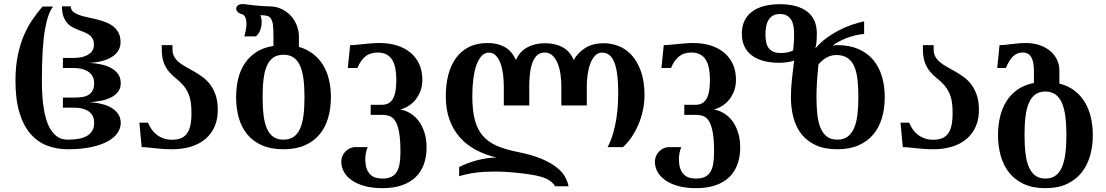

<svg xmlns="http://www.w3.org/2000/svg" viewBox="-20 -748 5624 976"><path d="M299.8 -200.7V-252H356.4Q378.4 -252 397.2 -254.6Q416 -257.3 429.4 -265.4Q442.9 -273.4 450.7 -287.6Q458.5 -301.8 458.5 -325.2Q458.5 -348.6 448.5 -363.5Q438.5 -378.4 423.3 -387Q408.2 -395.5 390.6 -398.9Q373 -402.3 357.9 -402.3H299.8V-453.6H356.4Q372.6 -453.6 390.1 -456.5Q407.7 -459.5 422.9 -467.3Q438 -475.1 447.8 -487.8Q457.5 -500.5 457.5 -520.5Q457.5 -539.6 450.4 -551.8Q443.4 -564 432.1 -571.8Q420.9 -579.6 406.2 -585.2Q391.6 -590.8 376.2 -596.9Q360.8 -603 346.2 -611.1Q331.5 -619.1 320.3 -632.6Q309.1 -646 302 -666Q294.9 -686 294.9 -715.8H339.8Q339.8 -699.7 350.8 -689.7Q361.8 -679.7 379.4 -672.9Q397 -666 419.7 -661.4Q442.4 -656.7 466.3 -650.9Q490.2 -645 512.9 -637Q535.6 -628.9 553.2 -615.7Q570.8 -602.5 581.8 -582.8Q592.8 -563 592.8 -533.7Q592.8 -510.3 581.8 -491.7Q570.8 -473.1 550.3 -459.7Q529.8 -446.3 500.2 -438.2Q470.7 -430.2 434.1 -428.2Q466.3 -426.8 495.4 -420.2Q524.4 -413.6 546.4 -401.4Q568.4 -389.2 581.1 -370.4Q593.8 -351.6 593.8 -325.2Q593.8 -298.8 579.6 -281Q565.4 -263.2 542.7 -252Q520 -240.7 491.5 -235.4Q462.9 -230 434.1 -228.5Q469.7 -226.6 499 -219Q528.3 -211.4 549.3 -198.2Q570.3 -185.1 582 -166.3Q593.8 -147.5 593.8 -123Q593.8 -95.2 576.4 -70.8Q559.1 -46.4 525.4 -28.3Q491.7 -10.3 441.4 0.2Q391.1 10.7 325.2 10.7Q268.1 10.7 219.5 -7.8Q170.9 -26.4 135 -67.6Q99.1 -108.9 78.9 -175.3Q58.6 -241.7 58.6 -337.9Q58.6 -410.6 70.8 -468Q83 -525.4 102.5 -570.6Q122.1 -615.7 146.7 -650.9Q171.4 -686 196.3 -714.8H250Q237.3 -698.7 227.1 -671.4Q216.8 -644 209 -599.9Q201.2 -555.7 197 -491.5Q192.9 -427.2 192.9 -337.9Q192.9 -270 199 -221.4Q205.1 -172.9 215.6 -139.4Q226.1 -106 239.7 -86.2Q253.4 -66.4 268.1 -55.7Q282.7 -44.9 297.4 -41.5Q312 -38.1 325.2 -38.1Q353 -38.1 377.2 -42Q401.4 -45.9 419.4 -55.7Q437.5 -65.4 448 -81.8Q458.5 -98.1 458.5 -123Q458.5 -147.9 448.5 -163.1Q438.5 -178.2 423.3 -186.5Q408.2 -194.8 390.6 -197.8Q373 -200.7 357.9 -200.7Z M855 -37.6Q882.8 -37.6 902.3 -46.4Q921.9 -55.2 933.8 -74.5Q945.8 -93.8 950.2 -124.5Q954.6 -155.3 952.6 -199.7Q950.2 -243.7 938.2 -270.8Q926.3 -297.9 909.7 -316.4Q893.1 -335 874.3 -349.6Q855.5 -364.3 839.4 -383.1Q823.2 -401.9 812.7 -429Q802.2 -456.1 802.2 -500V-518.6H856.9V-496.1Q856.9 -474.1 866.5 -458.3Q876 -442.4 891.6 -429.9Q907.2 -417.5 927.5 -406.5Q947.8 -395.5 968.8 -383.3Q989.7 -371.1 1010.5 -356Q1031.2 -340.8 1047.6 -319.3Q1064 -297.9 1074.7 -269Q1085.4 -240.2 1086.9 -200.2Q1088.9 -147.5 1072.3 -107.9Q1055.7 -68.4 1024.7 -42Q993.7 -15.6 950.2 -2.4Q906.7 10.7 855 10.7Q829.6 10.7 807.9 9Q786.1 7.3 767.3 5.4Q748.5 3.4 731.9 1.7Q715.3 0 700.2 0L688.5 -124.5H732.4Q739.3 -107.4 749.8 -91.8Q760.3 -76.2 775.4 -64.2Q790.5 -52.2 810.3 -44.9Q830.1 -37.6 855 -37.6Z M1180.2 -253.9Q1180.2 -303.7 1190.9 -347.9Q1201.7 -392.1 1224.9 -426.5Q1248 -460.9 1283.9 -483.9Q1319.8 -506.8 1370.1 -514.6V-560.1Q1370.1 -596.7 1367.7 -618.7Q1365.2 -640.6 1357.9 -652.3Q1350.6 -664.1 1337.6 -667.5Q1324.7 -670.9 1303.7 -670.9Q1310.1 -654.3 1310.1 -635.3Q1310.1 -614.7 1302.7 -594.5Q1295.4 -574.2 1280.3 -563H1222.2Q1226.1 -577.1 1229.5 -594.2Q1232.9 -611.3 1232.9 -627.4Q1232.9 -645.5 1227.3 -659.2Q1221.7 -672.9 1207.5 -676.8Q1194.8 -680.2 1187.7 -688Q1180.7 -695.8 1180.7 -704.1Q1180.7 -713.4 1189.2 -720.5Q1197.8 -727.5 1215.8 -727.5Q1217.3 -727.5 1232.2 -725.6Q1247.1 -723.6 1267.3 -721.4Q1287.6 -719.2 1309.1 -717.5Q1330.6 -715.8 1345.7 -715.8Q1384.8 -715.8 1413.6 -701.2Q1442.4 -686.5 1461.4 -664.3Q1480.5 -642.1 1490 -615Q1499.5 -587.9 1499.5 -563V-509.8Q1538.6 -498.5 1570.1 -474.9Q1601.6 -451.2 1622.1 -417.7Q1642.6 -384.3 1652.3 -342.5Q1662.1 -300.8 1662.1 -253.9Q1662.1 -197.8 1648.2 -149.4Q1634.3 -101.1 1605 -65.4Q1575.7 -29.8 1530 -9.5Q1484.4 10.7 1420.9 10.7Q1356.9 10.7 1311.3 -9.5Q1265.6 -29.8 1236.6 -65.4Q1207.5 -101.1 1193.8 -149.4Q1180.2 -197.8 1180.2 -253.9ZM1314.9 -254.4Q1314.9 -200.7 1320.1 -160.4Q1325.2 -120.1 1337.6 -92.8Q1350.1 -65.4 1370.4 -51.8Q1390.6 -38.1 1420.9 -38.1Q1451.2 -38.1 1471.7 -51.8Q1492.2 -65.4 1504.6 -92.5Q1517.1 -119.6 1522.5 -159.9Q1527.8 -200.2 1527.8 -253.9Q1527.8 -307.6 1522.5 -347.9Q1517.1 -388.2 1504.6 -415.3Q1492.2 -442.4 1471.7 -456.1Q1451.2 -469.7 1420.9 -469.7Q1390.6 -469.7 1370.4 -456.1Q1350.1 -442.4 1337.6 -415.5Q1325.2 -388.7 1320.1 -348.1Q1314.9 -307.6 1314.9 -254.4Z M1920.9 -215.3Q1941.9 -215.3 1956.1 -223.9Q1970.2 -232.4 1978.8 -248.5Q1987.3 -264.6 1991 -288.6Q1994.6 -312.5 1994.6 -343.3Q1994.6 -375.5 1989.5 -401.1Q1984.4 -426.8 1973.1 -444.6Q1961.9 -462.4 1943.8 -471.7Q1925.8 -481 1899.9 -481Q1861.8 -481 1837.2 -460.9Q1812.5 -440.9 1796.9 -402.3H1748L1759.8 -518.6Q1773.9 -518.6 1791.3 -520.3Q1808.6 -522 1827.9 -523.9Q1847.2 -525.9 1867.7 -527.6Q1888.2 -529.3 1909.2 -529.3Q1958.5 -529.3 1998.5 -516.6Q2038.6 -503.9 2067.1 -480Q2095.7 -456.1 2111.3 -421.4Q2127 -386.7 2127 -342.8Q2127 -310.5 2116.9 -284.7Q2106.9 -258.8 2091.1 -239.7Q2075.2 -220.7 2054.9 -208.5Q2034.7 -196.3 2014.2 -191.4Q2041 -187 2065.4 -172.4Q2089.8 -157.7 2108.2 -133.3Q2126.5 -108.9 2137.5 -75Q2148.4 -41 2148.4 1.5Q2148.4 47.9 2135 85.9Q2121.6 124 2093.8 151.4Q2065.9 178.7 2023.7 193.6Q1981.4 208.5 1923.8 208.5Q1873.5 208.5 1834.7 198Q1795.9 187.5 1769.3 169.2Q1742.7 150.9 1728.8 126.5Q1714.8 102.1 1714.8 74.2Q1714.8 64 1718 52.7Q1721.2 41.5 1728.5 31Q1735.8 20.5 1747.8 12.2Q1759.8 3.9 1777.8 0H1848.6Q1842.3 17.1 1839.6 31.7Q1836.9 46.4 1836.9 59.6Q1836.9 89.8 1844 109.4Q1851.1 128.9 1863.3 140.1Q1875.5 151.4 1891.1 155.5Q1906.7 159.7 1923.8 159.7Q1951.2 159.7 1969 151.1Q1986.8 142.6 1997.1 125.5Q2007.3 108.4 2011.5 83Q2015.6 57.6 2015.6 24.4Q2015.6 -38.1 2008.8 -75.2Q2002 -112.3 1989.7 -132.1Q1977.5 -151.9 1960.4 -158Q1943.4 -164.1 1922.4 -164.1H1864.3V-215.3Z M2962.9 -211.9H2833.5V-309.6Q2833.5 -338.4 2829.3 -368.9Q2825.2 -399.4 2815.4 -424.3Q2805.7 -449.2 2789.3 -465.1Q2772.9 -481 2748.5 -481Q2724.1 -481 2709 -465.8Q2693.8 -450.7 2685.3 -426Q2676.8 -401.4 2673.6 -370.8Q2670.4 -340.3 2670.4 -309.6V-211.9H2541V-309.6Q2541 -338.4 2537.4 -368.7Q2533.7 -398.9 2524.9 -423.8Q2516.1 -448.7 2501.5 -464.6Q2486.8 -480.5 2465.3 -480.5Q2443.8 -480.5 2428 -463.4Q2412.1 -446.3 2401.6 -416.5Q2391.1 -386.7 2386 -346.2Q2380.9 -305.7 2380.9 -258.8Q2380.9 -187.5 2393.6 -138.9Q2406.2 -90.3 2434.1 -58.1Q2461.9 -25.9 2505.6 -6.8Q2549.3 12.2 2611.3 24.4Q2685.5 39.1 2733.9 59.8Q2782.2 80.6 2811 104Q2839.8 127.4 2853 152.1Q2866.2 176.8 2870.1 198.7H2801.8Q2791.5 182.1 2775.1 170.7Q2758.8 159.2 2733.9 151.6Q2709 144 2674.3 138.7Q2639.6 133.3 2592.3 128.9Q2566.4 126.5 2541.7 125.2Q2517.1 124 2493.2 124Q2441.9 124 2397 129.9Q2352.1 135.7 2314 147.9V101.1Q2334 90.8 2357.7 81.8Q2381.3 72.8 2406 66.4Q2430.7 60.1 2455.8 56.4Q2481 52.7 2503.9 52.7Q2445.8 39.1 2398.2 13.4Q2350.6 -12.2 2316.9 -50.5Q2283.2 -88.9 2264.6 -140.6Q2246.1 -192.4 2246.1 -259.3Q2246.1 -317.9 2258.8 -367.2Q2271.5 -416.5 2297.6 -452.6Q2323.7 -488.8 2363.8 -509Q2403.8 -529.3 2458.5 -529.3Q2508.8 -529.3 2545.2 -509.3Q2581.5 -489.3 2602.5 -442.9Q2621.1 -485.8 2660.2 -507.1Q2699.2 -528.3 2751 -528.3Q2802.7 -528.3 2840.8 -507.3Q2878.9 -486.3 2896 -442.9Q2918.5 -481.9 2956.3 -505.1Q2994.1 -528.3 3049.3 -528.3Q3086.9 -528.3 3124 -514.2Q3161.1 -500 3190.4 -468.3Q3219.7 -436.5 3238 -385.7Q3256.3 -335 3256.3 -261.7Q3256.3 -231.9 3250 -197.3Q3243.7 -162.6 3230.5 -127.9Q3217.3 -93.3 3196.5 -60.1Q3175.8 -26.9 3147 0H3068.4Q3085.9 -32.2 3096.7 -70.3Q3107.4 -108.4 3113.3 -145.8Q3119.1 -183.1 3120.8 -216.1Q3122.6 -249 3122.6 -271Q3122.6 -327.1 3117.7 -366.7Q3112.8 -406.2 3102.5 -431.6Q3092.3 -457 3076.7 -468.8Q3061 -480.5 3040 -480.5Q3019 -480.5 3004.4 -464.6Q2989.7 -448.7 2980.5 -423.8Q2971.2 -398.9 2967 -368.7Q2962.9 -338.4 2962.9 -309.6Z M3515.1 -215.3Q3536.1 -215.3 3550.3 -223.9Q3564.5 -232.4 3573 -248.5Q3581.5 -264.6 3585.2 -288.6Q3588.9 -312.5 3588.9 -343.3Q3588.9 -375.5 3583.7 -401.1Q3578.6 -426.8 3567.4 -444.6Q3556.2 -462.4 3538.1 -471.7Q3520 -481 3494.1 -481Q3456.1 -481 3431.4 -460.9Q3406.7 -440.9 3391.1 -402.3H3342.3L3354 -518.6Q3368.2 -518.6 3385.5 -520.3Q3402.8 -522 3422.1 -523.9Q3441.4 -525.9 3461.9 -527.6Q3482.4 -529.3 3503.4 -529.3Q3552.7 -529.3 3592.8 -516.6Q3632.8 -503.9 3661.4 -480Q3689.9 -456.1 3705.6 -421.4Q3721.2 -386.7 3721.2 -342.8Q3721.2 -310.5 3711.2 -284.7Q3701.2 -258.8 3685.3 -239.7Q3669.4 -220.7 3649.2 -208.5Q3628.9 -196.3 3608.4 -191.4Q3635.3 -187 3659.7 -172.4Q3684.1 -157.7 3702.4 -133.3Q3720.7 -108.9 3731.7 -75Q3742.7 -41 3742.7 1.5Q3742.7 47.9 3729.2 85.9Q3715.8 124 3688 151.4Q3660.2 178.7 3617.9 193.6Q3575.7 208.5 3518.1 208.5Q3467.8 208.5 3429 198Q3390.1 187.5 3363.5 169.2Q3336.9 150.9 3323 126.5Q3309.1 102.1 3309.1 74.2Q3309.1 64 3312.3 52.7Q3315.4 41.5 3322.8 31Q3330.1 20.5 3342 12.2Q3354 3.9 3372.1 0H3442.9Q3436.5 17.1 3433.8 31.7Q3431.2 46.4 3431.2 59.6Q3431.2 89.8 3438.2 109.4Q3445.3 128.9 3457.5 140.1Q3469.7 151.4 3485.4 155.5Q3501 159.7 3518.1 159.7Q3545.4 159.7 3563.2 151.1Q3581.1 142.6 3591.3 125.5Q3601.6 108.4 3605.7 83Q3609.9 57.6 3609.9 24.4Q3609.9 -38.1 3603 -75.2Q3596.2 -112.3 3584 -132.1Q3571.8 -151.9 3554.7 -158Q3537.6 -164.1 3516.6 -164.1H3458.5V-215.3Z M4372.6 -575.2Q4350.1 -573.7 4326.4 -567.9Q4302.7 -562 4281 -553.5Q4259.3 -544.9 4241.2 -534.9Q4223.1 -524.9 4212.4 -516.1Q4214.4 -516.6 4217.8 -517.1Q4221.2 -517.6 4224.6 -517.8Q4228 -518.1 4231.2 -518.3Q4234.4 -518.6 4236.3 -518.6Q4298.3 -518.6 4344 -498.5Q4389.6 -478.5 4419.2 -443.1Q4448.7 -407.7 4463.1 -359.4Q4477.5 -311 4477.5 -254.4Q4477.5 -198.2 4463.6 -149.9Q4449.7 -101.6 4420.4 -65.9Q4391.1 -30.3 4345.5 -9.8Q4299.8 10.7 4236.3 10.7Q4172.4 10.7 4127.4 -9.8Q4082.5 -30.3 4054.4 -65.9Q4026.4 -101.6 4013.4 -149.9Q4000.5 -198.2 4000.5 -254.4Q4000.5 -299.3 4005.9 -348.1Q4011.2 -397 4017.1 -440.9Q4011.7 -438 4002.9 -435.8Q3994.1 -433.6 3983.9 -432.1Q3973.6 -430.7 3962.6 -429.7Q3951.7 -428.7 3942.9 -428.7Q3897.5 -428.7 3861.8 -438.2Q3826.2 -447.8 3801.5 -466.3Q3776.9 -484.9 3763.9 -512.7Q3751 -540.5 3751 -577.1Q3751 -614.3 3764.4 -642.1Q3777.8 -669.9 3802.7 -688.7Q3827.6 -707.5 3863.5 -717Q3899.4 -726.6 3944.3 -726.6Q4034.2 -726.6 4083.3 -689Q4132.3 -651.4 4132.3 -577.1Q4132.3 -562 4131.1 -542Q4129.9 -522 4124.5 -501.5Q4147.9 -529.8 4178 -552.2Q4208 -574.7 4240.7 -592Q4273.4 -609.4 4307.4 -621.1Q4341.3 -632.8 4372.6 -639.6ZM3871.1 -575.7Q3871.1 -556.6 3873.5 -539.3Q3876 -522 3884.3 -508.3Q3892.6 -494.6 3908.2 -486.6Q3923.8 -478.5 3949.7 -478.5Q3964.8 -478.5 3981.7 -481.4Q3998.5 -484.4 4011.2 -491.2Q4012.7 -500 4013.7 -511Q4014.6 -522 4015.4 -533.2Q4016.1 -544.4 4016.4 -555.4Q4016.6 -566.4 4016.6 -575.7Q4016.6 -594.2 4013.9 -612.3Q4011.2 -630.4 4003.4 -644.8Q3995.6 -659.2 3981.2 -668Q3966.8 -676.8 3943.4 -676.8Q3921.9 -676.8 3908 -668Q3894 -659.2 3885.7 -644.8Q3877.4 -630.4 3874.3 -612.3Q3871.1 -594.2 3871.1 -575.7ZM4343.3 -253.9Q4343.3 -302.2 4339.1 -341.6Q4335 -380.9 4323 -409.2Q4311 -437.5 4288.8 -452.9Q4266.6 -468.3 4231 -468.3Q4209.5 -468.3 4187.3 -458.3Q4165 -448.2 4140.6 -420.9Q4136.2 -379.4 4133.3 -337.6Q4130.4 -295.9 4130.4 -254.4Q4130.4 -207.5 4134.5 -168Q4138.7 -128.4 4150.4 -99.4Q4162.1 -70.3 4182.9 -54.2Q4203.6 -38.1 4236.3 -38.1Q4269 -38.1 4289.8 -54.2Q4310.5 -70.3 4322.5 -99.1Q4334.5 -127.9 4338.9 -167.5Q4343.3 -207 4343.3 -253.9Z M4724.1 -37.6Q4752 -37.6 4771.5 -46.4Q4791 -55.2 4803 -74.5Q4814.9 -93.8 4819.3 -124.5Q4823.7 -155.3 4821.8 -199.7Q4819.3 -243.7 4807.4 -270.8Q4795.4 -297.9 4778.8 -316.4Q4762.2 -335 4743.4 -349.6Q4724.6 -364.3 4708.5 -383.1Q4692.4 -401.9 4681.9 -429Q4671.4 -456.1 4671.4 -500V-518.6H4726.1V-496.1Q4726.1 -474.1 4735.6 -458.3Q4745.1 -442.4 4760.7 -429.9Q4776.4 -417.5 4796.6 -406.5Q4816.9 -395.5 4837.9 -383.3Q4858.9 -371.1 4879.6 -356Q4900.4 -340.8 4916.7 -319.3Q4933.1 -297.9 4943.8 -269Q4954.6 -240.2 4956.1 -200.2Q4958 -147.5 4941.4 -107.9Q4924.8 -68.4 4893.8 -42Q4862.8 -15.6 4819.3 -2.4Q4775.9 10.7 4724.1 10.7Q4698.7 10.7 4677 9Q4655.3 7.3 4636.5 5.4Q4617.7 3.4 4601.1 1.7Q4584.5 0 4569.3 0L4557.6 -124.5H4601.6Q4608.4 -107.4 4618.9 -91.8Q4629.4 -76.2 4644.5 -64.2Q4659.7 -52.2 4679.4 -44.9Q4699.2 -37.6 4724.1 -37.6Z M5053.2 -61.5Q5053.2 -110.4 5063.7 -154.5Q5074.2 -198.7 5096.4 -233.9Q5118.7 -269 5153.1 -293Q5187.5 -316.9 5235.8 -326.2V-388.2Q5235.8 -434.1 5222.2 -457.5Q5208.5 -481 5178.7 -481Q5150.4 -481 5130.4 -462.2Q5110.4 -443.4 5093.3 -402.3H5049.3L5061 -518.6Q5075.2 -518.6 5090.3 -520.3Q5105.5 -522 5122.1 -523.9Q5138.7 -525.9 5157 -527.6Q5175.3 -529.3 5196.3 -529.3Q5231.4 -529.3 5262.2 -519.3Q5293 -509.3 5315.9 -491Q5338.9 -472.7 5352.1 -446.5Q5365.2 -420.4 5365.2 -388.2V-323.2Q5409.7 -312 5441.7 -287.6Q5473.6 -263.2 5494.4 -228.8Q5515.1 -194.3 5525.1 -151.6Q5535.2 -108.9 5535.2 -61.5Q5535.2 -5.4 5521.2 43.7Q5507.3 92.8 5478 129.4Q5448.7 166 5403.1 187.3Q5357.4 208.5 5293.9 208.5Q5230 208.5 5184.3 187.3Q5138.7 166 5109.6 129.4Q5080.6 92.8 5066.9 43.7Q5053.2 -5.4 5053.2 -61.5ZM5188 -62Q5188 -8.3 5193.1 33Q5198.2 74.2 5210.7 102.3Q5223.1 130.4 5243.4 145Q5263.7 159.7 5293.9 159.7Q5324.2 159.7 5344.7 145.3Q5365.2 130.9 5377.7 102.8Q5390.1 74.7 5395.5 33.4Q5400.9 -7.8 5400.9 -61.5Q5400.9 -115.2 5395.5 -156.5Q5390.1 -197.8 5377.7 -225.8Q5365.2 -253.9 5344.7 -268.3Q5324.2 -282.7 5293.9 -282.7Q5263.7 -282.7 5243.4 -268.3Q5223.1 -253.9 5210.7 -225.8Q5198.2 -197.8 5193.1 -156.5Q5188 -115.2 5188 -62Z"/></svg>

Font: Arian AMU Serif
Style: Bold
Weight: 700
Designer: Ruben Hakobyan (Tarumian)
Foundry: Ruben Hakobyan (Tarumian)
Version: Version 1.002